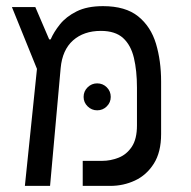

<svg xmlns="http://www.w3.org/2000/svg" viewBox="-20 -609 626 629"><path d="M61.5 0 101.1 -383.3 19 -585.9H95.7L141.1 -480H146Q156.2 -503.9 176.3 -529.1Q196.3 -554.2 230.7 -571.5Q265.1 -588.9 317.4 -588.9Q391.1 -588.9 432.6 -555.4Q474.1 -522 491 -465.8Q507.8 -409.7 507.8 -341.8V-169.9Q507.8 -110.4 483.9 -72.8Q460 -35.2 422.1 -17.6Q384.3 0 341.3 0H251V-82H314.5Q341.8 -82 368.2 -92.3Q394.5 -102.5 411.6 -127.9Q428.7 -153.3 428.7 -198.2V-321.8Q428.7 -377.4 418.7 -419.4Q408.7 -461.4 383.1 -484.6Q357.4 -507.8 310.5 -507.8Q254.4 -507.8 219.2 -476.6Q184.1 -445.3 178.7 -385.7L144 0ZM298.3 -247.6Q280.3 -247.6 267.1 -260.5Q253.9 -273.4 253.9 -291.5Q253.9 -310.1 267.1 -323Q280.3 -335.9 298.3 -335.9Q316.9 -335.9 329.8 -323Q342.8 -310.1 342.8 -291.5Q342.8 -273.4 329.8 -260.5Q316.9 -247.6 298.3 -247.6Z"/></svg>

Font: Cascadia Code PL SemiLight
Style: Regular
Weight: 350
Monospace: yes
Designer: Aaron Bell
Foundry: Saja Typeworks
Version: Version 2404.023; ttfautohint (v1.8.4)